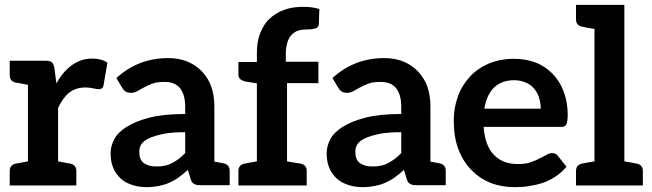

<svg xmlns="http://www.w3.org/2000/svg" viewBox="-20 -763 2682 790"><path d="M359 -522C328 -522 301 -513 276 -495C251 -477 230 -452 212 -420L204 -482C202 -493 199 -501 194 -506C189 -511 181 -513 168 -513H95H20V-454C20 -437 28 -427 45 -423C53 -422 52 -422 95 -414V-99C52 -91 53 -91 45 -90C28 -86 20 -76 20 -59V0H95H219H294V-59C294 -76 286 -86 269 -90C261 -91 262 -91 219 -99V-319C232 -346 247 -368 265 -382C283 -396 305 -403 331 -403C345 -403 357 -401 366 -399C375 -397 381 -396 386 -396C392 -396 397 -398 400 -400C403 -402 405 -406 406 -412L422 -505C405 -517 384 -522 359 -522Z M900 -91C899 -91 895 -92 889 -93C883 -94 873 -96 862 -98V-325C862 -354 858 -381 850 -405C842 -429 828 -450 812 -468C796 -485 776 -499 753 -509C729 -519 702 -524 672 -524C589 -524 518 -496 459 -442L482 -403C486 -397 490 -391 496 -387C502 -383 510 -381 518 -381C528 -381 537 -383 545 -388C553 -393 562 -397 572 -403C582 -409 594 -414 607 -419C620 -424 637 -426 657 -426C685 -426 706 -418 720 -401C734 -384 742 -359 742 -324V-294C684 -294 634 -289 595 -279C556 -269 525 -256 501 -241C477 -226 460 -209 450 -190C440 -171 435 -151 435 -132C435 -109 439 -89 446 -72C453 -55 464 -40 477 -28C490 -16 506 -8 524 -2C542 4 562 7 584 7C602 7 619 5 634 2C649 -1 663 -5 676 -11C689 -17 703 -24 715 -33C728 -42 740 -52 753 -64L764 -28C767 -17 772 -9 779 -6C786 -2 795 -1 807 -1H849H862H925V-60C925 -77 917 -87 900 -91ZM742 -133C733 -124 724 -116 715 -109C706 -102 697 -97 688 -92C679 -87 668 -83 657 -81C646 -79 635 -78 622 -78C601 -78 585 -83 572 -92C559 -101 553 -117 553 -139C553 -150 556 -161 562 -170C568 -179 578 -187 593 -194C608 -201 628 -207 652 -212C676 -217 706 -219 742 -219Z M1163 -590C1167 -603 1173 -613 1181 -621C1189 -629 1199 -635 1210 -638C1221 -641 1234 -642 1249 -642C1260 -642 1270 -644 1278 -646C1286 -648 1291 -654 1292 -664L1294 -726C1274 -732 1252 -735 1228 -735C1198 -735 1172 -731 1148 -722C1124 -713 1105 -701 1088 -685C1071 -669 1059 -648 1050 -625C1041 -602 1037 -575 1037 -546V-508H961V-458C961 -449 963 -442 969 -437C975 -432 983 -429 993 -427L1037 -420V-99C1025 -97 1015 -95 1008 -94C1001 -93 996 -92 993 -91C990 -90 987 -90 986 -90C969 -86 961 -76 961 -59V0H1037H1160H1161H1242V-59C1242 -76 1234 -86 1217 -90C1216 -90 1213 -91 1209 -91C1205 -91 1199 -93 1191 -94C1183 -95 1173 -97 1161 -99V-421H1290V-509H1156V-543C1156 -562 1159 -577 1163 -590Z M1789 -91C1788 -91 1784 -92 1778 -93C1772 -94 1762 -96 1751 -98V-325C1751 -354 1747 -381 1739 -405C1731 -429 1717 -450 1701 -468C1685 -485 1665 -499 1642 -509C1618 -519 1591 -524 1561 -524C1478 -524 1407 -496 1348 -442L1371 -403C1375 -397 1379 -391 1385 -387C1391 -383 1399 -381 1407 -381C1417 -381 1426 -383 1434 -388C1442 -393 1451 -397 1461 -403C1471 -409 1483 -414 1496 -419C1509 -424 1526 -426 1546 -426C1574 -426 1595 -418 1609 -401C1623 -384 1631 -359 1631 -324V-294C1573 -294 1523 -289 1484 -279C1445 -269 1414 -256 1390 -241C1366 -226 1349 -209 1339 -190C1329 -171 1324 -151 1324 -132C1324 -109 1328 -89 1335 -72C1342 -55 1353 -40 1366 -28C1379 -16 1395 -8 1413 -2C1431 4 1451 7 1473 7C1491 7 1508 5 1523 2C1538 -1 1552 -5 1565 -11C1578 -17 1592 -24 1604 -33C1617 -42 1629 -52 1642 -64L1653 -28C1656 -17 1661 -9 1668 -6C1675 -2 1684 -1 1696 -1H1738H1751H1814V-60C1814 -77 1806 -87 1789 -91ZM1631 -133C1622 -124 1613 -116 1604 -109C1595 -102 1586 -97 1577 -92C1568 -87 1557 -83 1546 -81C1535 -79 1524 -78 1511 -78C1490 -78 1474 -83 1461 -92C1448 -101 1442 -117 1442 -139C1442 -150 1445 -161 1451 -170C1457 -179 1467 -187 1482 -194C1497 -201 1517 -207 1541 -212C1565 -217 1595 -219 1631 -219Z M2094 -521C2056 -521 2020 -514 1990 -501C1960 -488 1934 -470 1913 -447C1892 -424 1875 -397 1864 -366C1853 -335 1847 -303 1847 -268C1847 -223 1853 -183 1866 -149C1879 -115 1897 -86 1920 -63C1943 -40 1969 -22 2000 -10C2031 2 2063 7 2099 7C2117 7 2136 6 2155 3C2174 0 2193 -4 2212 -10C2230 -16 2248 -25 2265 -36C2282 -47 2297 -61 2311 -77L2275 -122C2272 -126 2270 -128 2266 -130C2262 -132 2257 -133 2252 -133C2244 -133 2237 -131 2229 -126C2221 -121 2211 -117 2200 -111C2189 -105 2177 -100 2162 -95C2148 -90 2131 -88 2111 -88C2070 -88 2038 -100 2013 -125C1988 -150 1974 -188 1970 -241H2287C2293 -241 2297 -241 2301 -243C2305 -245 2308 -247 2310 -251C2312 -254 2313 -259 2314 -265C2315 -271 2316 -280 2316 -289C2316 -326 2310 -358 2299 -387C2288 -416 2273 -440 2253 -460C2233 -480 2210 -496 2183 -506C2156 -516 2126 -521 2094 -521ZM2096 -433C2114 -433 2130 -429 2144 -423C2158 -417 2169 -409 2178 -398C2187 -387 2194 -375 2198 -361C2202 -347 2205 -332 2205 -316H1973C1979 -353 1992 -382 2012 -402C2032 -422 2060 -433 2096 -433Z M2600 -90C2599 -90 2597 -90 2594 -91C2591 -92 2586 -93 2579 -94C2572 -95 2561 -97 2549 -99V-743H2426H2350V-684C2350 -667 2358 -657 2375 -653C2376 -653 2378 -652 2381 -652C2384 -652 2389 -650 2396 -649C2403 -648 2414 -646 2426 -644V-99C2414 -97 2403 -95 2396 -94C2389 -93 2384 -92 2381 -91C2378 -90 2376 -90 2375 -90C2358 -86 2350 -76 2350 -59V0H2426H2549H2625V-59C2625 -76 2617 -86 2600 -90Z"/></svg>

Font: SVN-Aleo
Style: Bold
Weight: 700
Designer: Alessio Laiso
Version: Version 1.2.2